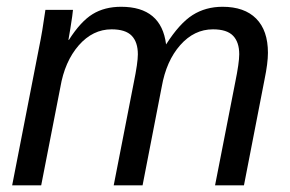

<svg xmlns="http://www.w3.org/2000/svg" viewBox="-20 -558 873 578"><path d="M322.3 0 382.8 -309.6Q395 -369.1 395 -394.5Q395 -431.2 376.5 -450.4Q357.9 -469.7 315.9 -469.7Q259.3 -469.7 217 -421.4Q174.8 -373 161.6 -294.9L104 0H16.6L97.7 -415.5Q107.4 -461.9 116.7 -528.3H199.7Q199.7 -524.9 197.3 -508.1Q194.8 -491.2 191.7 -471.4Q188.5 -451.7 186 -438H187.5Q223.1 -493.7 259 -515.6Q294.9 -537.6 344.7 -537.6Q465.8 -537.6 480 -424.3Q520.5 -487.8 559.8 -512.7Q599.1 -537.6 649.9 -537.6Q715.8 -537.6 751.2 -502Q786.6 -466.3 786.6 -398.9Q786.6 -368.2 776.4 -318.8L714.4 0H627.4L688 -309.6Q700.2 -369.1 700.2 -394.5Q700.2 -431.2 681.6 -450.4Q663.1 -469.7 621.1 -469.7Q564.5 -469.7 522.5 -422.1Q480.5 -374.5 466.8 -296.4L409.2 0Z"/></svg>

Font: Arimo
Style: Italic
Weight: 400
Italic angle: -12°
Designer: Steve Matteson
Foundry: Monotype Imaging Inc.
Version: Version 1.33